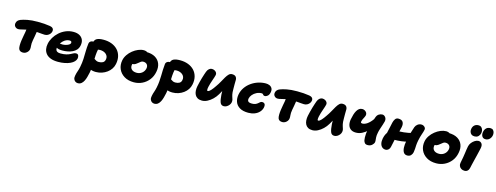

<svg xmlns="http://www.w3.org/2000/svg" viewBox="-21 -1810 8046 3114"><g transform="rotate(15 4002.0 -253.0)"><path d="M121 -336Q88 -336 66.5 -360Q45 -384 52 -419Q57 -445 74 -462.5Q91 -480 118 -490Q156 -505 225 -519Q294 -533 398 -533Q459 -533 506 -529.5Q553 -526 605 -518Q638 -513 655 -494Q672 -475 666 -443Q662 -422 647.5 -403Q633 -384 610 -371.5Q587 -359 557 -359Q541 -359 509.5 -362Q478 -365 440 -368Q402 -371 365 -371Q297 -371 252 -362.5Q207 -354 176.5 -345Q146 -336 121 -336ZM292 12Q267 12 248 2.5Q229 -7 220 -30Q212 -54 212.5 -91.5Q213 -129 219 -172Q225 -215 233 -256Q247 -323 251.5 -368.5Q256 -414 261 -442L435 -451Q435 -447 431 -422.5Q427 -398 421.5 -362.5Q416 -327 409.5 -289.5Q403 -252 397 -222Q391 -193 390.5 -170Q390 -147 391.5 -129Q393 -111 393.5 -96Q394 -81 391 -67Q387 -48 373 -29.5Q359 -11 338 0.5Q317 12 292 12Z M880 10Q805 10 755 -9.5Q705 -29 677.5 -62.5Q650 -96 642 -139Q634 -182 644 -230Q655 -285 686 -337.5Q717 -390 764.5 -432.5Q812 -475 872 -500Q932 -525 1001 -525Q1061 -525 1102 -502.5Q1143 -480 1161 -438.5Q1179 -397 1167 -339Q1158 -296 1132 -266.5Q1106 -237 1068.5 -219.5Q1031 -202 988 -194Q945 -186 901 -186Q831 -186 802 -208Q773 -230 778 -256Q781 -271 789.5 -278.5Q798 -286 814 -286Q824 -286 838.5 -283.5Q853 -281 877 -281Q904 -281 933 -288.5Q962 -296 983 -309Q1004 -322 1008 -338Q1011 -356 1003 -365Q995 -374 974 -374Q945 -374 917.5 -361.5Q890 -349 867 -326Q844 -303 827.5 -272.5Q811 -242 804 -207Q801 -188 806.5 -170.5Q812 -153 831 -142.5Q850 -132 885 -132Q942 -132 980.5 -142Q1019 -152 1044.5 -165.5Q1070 -179 1090 -189Q1110 -199 1129 -199Q1161 -199 1170.5 -175.5Q1180 -152 1175 -125Q1169 -97 1145.5 -72Q1122 -47 1083 -29Q1044 -11 992.5 -0.5Q941 10 880 10Z M1515 10Q1453 10 1409 -13.5Q1365 -37 1344.5 -76Q1324 -115 1333 -161Q1337 -180 1355 -196Q1373 -212 1391 -212Q1408 -212 1421.5 -204Q1435 -196 1448.5 -185.5Q1462 -175 1479 -167Q1496 -159 1520 -159Q1560 -159 1587.5 -174.5Q1615 -190 1622 -227Q1628 -255 1620 -278Q1612 -301 1593 -318Q1574 -335 1548 -344Q1522 -353 1492 -353Q1479 -353 1465 -350.5Q1451 -348 1423 -348Q1400 -348 1381 -360Q1362 -372 1351.5 -392.5Q1341 -413 1346 -437Q1357 -491 1396 -509.5Q1435 -528 1504 -528Q1580 -528 1641 -504.5Q1702 -481 1742.5 -437.5Q1783 -394 1798.5 -333.5Q1814 -273 1799 -200Q1790 -155 1765 -117Q1740 -79 1701.5 -50.5Q1663 -22 1615.5 -6Q1568 10 1515 10ZM1280 261Q1258 261 1239 249Q1220 237 1210 212.5Q1200 188 1208 151Q1212 127 1217.5 109.5Q1223 92 1228.5 75.5Q1234 59 1239.5 41Q1245 23 1250 -2Q1265 -78 1268 -143.5Q1271 -209 1271.5 -272.5Q1272 -336 1281 -406Q1284 -428 1302 -442Q1320 -456 1346 -456Q1378 -456 1405.5 -442.5Q1433 -429 1448 -407Q1463 -385 1458 -358Q1446 -301 1443 -250Q1440 -199 1439 -151Q1438 -103 1435.5 -54.5Q1433 -6 1423 46Q1415 83 1405 120.5Q1395 158 1379 190Q1363 222 1339 241.5Q1315 261 1280 261Z M2153 12Q2057 12 1990.5 -29Q1924 -70 1895 -137.5Q1866 -205 1882 -286Q1892 -335 1922 -379.5Q1952 -424 1995 -458.5Q2038 -493 2086 -513Q2134 -533 2179 -533Q2199 -533 2218 -526.5Q2237 -520 2248.5 -506.5Q2260 -493 2256 -470Q2247 -430 2224 -399Q2201 -368 2147 -352Q2127 -347 2106.5 -332.5Q2086 -318 2071 -299Q2056 -280 2052 -259Q2042 -210 2071 -179.5Q2100 -149 2160 -149Q2209 -149 2247 -179Q2285 -209 2295 -258Q2303 -300 2281 -325.5Q2259 -351 2217 -351Q2196 -351 2179.5 -339Q2163 -327 2139 -307Q2122 -293 2109 -284.5Q2096 -276 2083.5 -272.5Q2071 -269 2055 -269Q2036 -269 2018.5 -289.5Q2001 -310 2010 -355Q2016 -386 2038.5 -415Q2061 -444 2092 -466.5Q2123 -489 2157 -502.5Q2191 -516 2221 -516Q2316 -516 2375 -480.5Q2434 -445 2457 -384Q2480 -323 2464 -246Q2449 -167 2403.5 -109Q2358 -51 2293 -19.5Q2228 12 2153 12Z M2800 10Q2738 10 2694 -13.5Q2650 -37 2629.5 -76Q2609 -115 2618 -161Q2622 -180 2640 -196Q2658 -212 2676 -212Q2693 -212 2706.5 -204Q2720 -196 2733.5 -185.5Q2747 -175 2764 -167Q2781 -159 2805 -159Q2845 -159 2872.5 -174.5Q2900 -190 2907 -227Q2913 -255 2905 -278Q2897 -301 2878 -318Q2859 -335 2833 -344Q2807 -353 2777 -353Q2764 -353 2750 -350.5Q2736 -348 2708 -348Q2685 -348 2666 -360Q2647 -372 2636.5 -392.5Q2626 -413 2631 -437Q2642 -491 2681 -509.5Q2720 -528 2789 -528Q2865 -528 2926 -504.5Q2987 -481 3027.5 -437.5Q3068 -394 3083.5 -333.5Q3099 -273 3084 -200Q3075 -155 3050 -117Q3025 -79 2986.5 -50.5Q2948 -22 2900.5 -6Q2853 10 2800 10ZM2565 261Q2543 261 2524 249Q2505 237 2495 212.5Q2485 188 2493 151Q2497 127 2502.5 109.5Q2508 92 2513.5 75.5Q2519 59 2524.5 41Q2530 23 2535 -2Q2547 -59 2551 -109.5Q2555 -160 2556 -208Q2557 -256 2558.5 -305Q2560 -354 2566 -406Q2568 -421 2577 -432Q2586 -443 2600 -449.5Q2614 -456 2631 -456Q2663 -456 2690.5 -442.5Q2718 -429 2733 -407Q2748 -385 2743 -358Q2731 -301 2728 -250Q2725 -199 2724 -151Q2723 -103 2720.5 -54.5Q2718 -6 2708 46Q2700 83 2690 120.5Q2680 158 2664 190Q2648 222 2624 241.5Q2600 261 2565 261Z M3297 13Q3252 13 3223 -4Q3194 -21 3179 -50Q3164 -79 3161.5 -116Q3159 -153 3167 -193Q3174 -227 3183.5 -264.5Q3193 -302 3203.5 -338.5Q3214 -375 3224.5 -406Q3235 -437 3242 -456Q3255 -491 3277.5 -508.5Q3300 -526 3322 -526Q3349 -526 3370 -514.5Q3391 -503 3401.5 -485Q3412 -467 3408 -446Q3405 -430 3396.5 -405Q3388 -380 3378 -350.5Q3368 -321 3358 -290Q3348 -259 3342 -229Q3339 -214 3337 -198.5Q3335 -183 3337 -172.5Q3339 -162 3349 -162Q3370 -162 3400 -195Q3430 -228 3461 -275Q3493 -320 3517.5 -365Q3542 -410 3563.5 -446.5Q3585 -483 3608 -505.5Q3631 -528 3661 -528Q3708 -528 3727 -503.5Q3746 -479 3743 -443Q3742 -417 3742 -378Q3742 -339 3742.5 -302.5Q3743 -266 3744 -248Q3748 -206 3757 -179.5Q3766 -153 3772 -131.5Q3778 -110 3773 -84Q3768 -60 3751.5 -39Q3735 -18 3712 -4.5Q3689 9 3663 9Q3617 9 3600.5 -36Q3584 -81 3579 -160Q3577 -198 3576.5 -235Q3576 -272 3577 -307Q3578 -342 3579 -373L3642 -341Q3632 -321 3608.5 -278Q3585 -235 3541 -159Q3513 -111 3472.5 -72Q3432 -33 3387 -10Q3342 13 3297 13Z M4074 9Q3983 9 3928 -24.5Q3873 -58 3853.5 -115Q3834 -172 3847 -240Q3860 -304 3896 -356Q3932 -408 3985 -446Q4038 -484 4101 -504.5Q4164 -525 4230 -525Q4264 -525 4292.5 -512.5Q4321 -500 4335.5 -473.5Q4350 -447 4342 -406Q4334 -363 4310.5 -343Q4287 -323 4264 -323Q4247 -323 4239.5 -330.5Q4232 -338 4226 -345.5Q4220 -353 4206 -353Q4161 -353 4121 -333Q4081 -313 4054.5 -281.5Q4028 -250 4021 -216Q4018 -198 4021.5 -183Q4025 -168 4041.5 -159Q4058 -150 4093 -150Q4131 -150 4154 -160.5Q4177 -171 4191.5 -184Q4206 -197 4219 -207.5Q4232 -218 4251 -218Q4278 -218 4292.5 -200Q4307 -182 4299 -138Q4289 -94 4257.5 -60.5Q4226 -27 4179 -9Q4132 9 4074 9Z M4476 -336Q4443 -336 4421.5 -360Q4400 -384 4407 -419Q4412 -445 4429 -462.5Q4446 -480 4473 -490Q4511 -505 4580 -519Q4649 -533 4753 -533Q4814 -533 4861 -529.5Q4908 -526 4960 -518Q4993 -513 5010 -494Q5027 -475 5021 -443Q5017 -422 5002.5 -403Q4988 -384 4965 -371.5Q4942 -359 4912 -359Q4896 -359 4864.5 -362Q4833 -365 4795 -368Q4757 -371 4720 -371Q4652 -371 4607 -362.5Q4562 -354 4531.5 -345Q4501 -336 4476 -336ZM4647 12Q4622 12 4603 2.5Q4584 -7 4575 -30Q4567 -54 4567.5 -91.5Q4568 -129 4574 -172Q4580 -215 4588 -256Q4602 -323 4606.5 -368.5Q4611 -414 4616 -442L4790 -451Q4790 -447 4786 -422.5Q4782 -398 4776.5 -362.5Q4771 -327 4764.5 -289.5Q4758 -252 4752 -222Q4746 -193 4745.5 -170Q4745 -147 4746.5 -129Q4748 -111 4748.5 -96Q4749 -81 4746 -67Q4742 -48 4728 -29.5Q4714 -11 4693 0.5Q4672 12 4647 12Z M5152 13Q5107 13 5078 -4Q5049 -21 5034 -50Q5019 -79 5016.5 -116Q5014 -153 5022 -193Q5029 -227 5038.5 -264.5Q5048 -302 5058.5 -338.5Q5069 -375 5079.5 -406Q5090 -437 5097 -456Q5110 -491 5132.5 -508.5Q5155 -526 5177 -526Q5204 -526 5225 -514.5Q5246 -503 5256.5 -485Q5267 -467 5263 -446Q5260 -430 5251.5 -405Q5243 -380 5233 -350.5Q5223 -321 5213 -290Q5203 -259 5197 -229Q5194 -214 5192 -198.5Q5190 -183 5192 -172.5Q5194 -162 5204 -162Q5225 -162 5255 -195Q5285 -228 5316 -275Q5348 -320 5372.5 -365Q5397 -410 5418.5 -446.5Q5440 -483 5463 -505.5Q5486 -528 5516 -528Q5563 -528 5582 -503.5Q5601 -479 5598 -443Q5597 -417 5597 -378Q5597 -339 5597.5 -302.5Q5598 -266 5599 -248Q5603 -206 5612 -179.5Q5621 -153 5627 -131.5Q5633 -110 5628 -84Q5623 -60 5606.5 -39Q5590 -18 5567 -4.5Q5544 9 5518 9Q5472 9 5455.5 -36Q5439 -81 5434 -160Q5432 -198 5431.5 -235Q5431 -272 5432 -307Q5433 -342 5434 -373L5497 -341Q5487 -321 5463.5 -278Q5440 -235 5396 -159Q5368 -111 5327.5 -72Q5287 -33 5242 -10Q5197 13 5152 13Z M5843 -132Q5787 -132 5754 -158Q5721 -184 5710.5 -227.5Q5700 -271 5710 -322Q5718 -365 5729.5 -402.5Q5741 -440 5757.5 -468.5Q5774 -497 5796 -513Q5818 -529 5849 -529Q5871 -529 5891 -517.5Q5911 -506 5922 -487Q5933 -468 5929 -445Q5926 -432 5919.5 -418Q5913 -404 5905.5 -390Q5898 -376 5891.5 -361.5Q5885 -347 5882 -331Q5880 -321 5881.5 -314.5Q5883 -308 5889.5 -304.5Q5896 -301 5907 -301Q5925 -301 5945.5 -308Q5966 -315 5988 -330Q6010 -345 6033 -369Q6056 -393 6079 -426L6131 -312Q6083 -261 6037.5 -220.5Q5992 -180 5944.5 -156Q5897 -132 5843 -132ZM6080 14Q6047 14 6032 -3.5Q6017 -21 6011 -46Q6007 -65 6006 -94.5Q6005 -124 6008 -158.5Q6011 -193 6018 -224Q6023 -248 6032 -280.5Q6041 -313 6051 -346.5Q6061 -380 6070.5 -408.5Q6080 -437 6086 -453Q6099 -491 6127 -509Q6155 -527 6185 -527Q6216 -527 6237.5 -498.5Q6259 -470 6251 -429Q6246 -407 6233.5 -369.5Q6221 -332 6208 -292.5Q6195 -253 6190 -224Q6180 -177 6182 -143Q6184 -109 6187 -84Q6187 -78 6186.5 -73Q6186 -68 6186 -63Q6180 -35 6152 -10.5Q6124 14 6080 14Z M6382 11Q6346 11 6322 -10Q6298 -31 6289.5 -68.5Q6281 -106 6291 -157Q6300 -200 6317 -231.5Q6334 -263 6353.5 -283Q6373 -303 6388 -313Q6401 -322 6415 -326.5Q6429 -331 6443 -331Q6516 -331 6596 -338Q6676 -345 6746 -370L6771 -233Q6716 -210 6655 -198Q6594 -186 6532.5 -182.5Q6471 -179 6413 -179L6324 -212Q6332 -252 6341 -291.5Q6350 -331 6358.5 -369Q6367 -407 6374 -441Q6382 -476 6400.5 -503Q6419 -530 6453 -530Q6510 -530 6530.5 -497.5Q6551 -465 6540 -409Q6535 -385 6527.5 -356Q6520 -327 6511.5 -297Q6503 -267 6496 -240.5Q6489 -214 6485 -196Q6480 -168 6472.5 -137Q6465 -106 6455 -57Q6450 -28 6429 -8.5Q6408 11 6382 11ZM6745 11Q6703 11 6683 -19Q6663 -49 6660.5 -99.5Q6658 -150 6670 -211Q6690 -307 6707.5 -368Q6725 -429 6738 -463Q6750 -494 6777.5 -514Q6805 -534 6839 -534Q6869 -534 6891.5 -513.5Q6914 -493 6909 -466Q6902 -430 6885 -383.5Q6868 -337 6854 -268Q6845 -222 6843 -187.5Q6841 -153 6840 -125Q6839 -97 6833 -67Q6827 -36 6805 -12.5Q6783 11 6745 11Z M7229 12Q7133 12 7066.5 -29Q7000 -70 6971 -137.5Q6942 -205 6958 -286Q6968 -335 6998 -379.5Q7028 -424 7071 -458.5Q7114 -493 7162 -513Q7210 -533 7255 -533Q7275 -533 7294 -526.5Q7313 -520 7324.5 -506.5Q7336 -493 7332 -470Q7323 -430 7300 -399Q7277 -368 7223 -352Q7203 -347 7182.5 -332.5Q7162 -318 7147 -299Q7132 -280 7128 -259Q7118 -210 7147 -179.5Q7176 -149 7236 -149Q7285 -149 7323 -179Q7361 -209 7371 -258Q7379 -300 7357 -325.5Q7335 -351 7293 -351Q7272 -351 7255.5 -339Q7239 -327 7215 -307Q7198 -293 7185 -284.5Q7172 -276 7159.5 -272.5Q7147 -269 7131 -269Q7112 -269 7094.5 -289.5Q7077 -310 7086 -355Q7092 -386 7114.5 -415Q7137 -444 7168 -466.5Q7199 -489 7233 -502.5Q7267 -516 7297 -516Q7392 -516 7451 -480.5Q7510 -445 7533 -384Q7556 -323 7540 -246Q7525 -167 7479.5 -109Q7434 -51 7369 -19.5Q7304 12 7229 12Z M7715 -571Q7684 -571 7665 -586.5Q7646 -602 7638.5 -627Q7631 -652 7637 -678Q7644 -717 7670.5 -739.5Q7697 -762 7736 -762Q7769 -762 7787 -744Q7805 -726 7811 -700.5Q7817 -675 7812 -650Q7806 -619 7783 -595Q7760 -571 7715 -571ZM7903 -572Q7861 -572 7843 -603Q7825 -634 7834 -679Q7841 -717 7866 -742Q7891 -767 7936 -767Q7965 -767 7981 -750.5Q7997 -734 8002 -709.5Q8007 -685 8002 -662Q7995 -625 7968 -598.5Q7941 -572 7903 -572ZM7706 10Q7673 10 7649.5 -5Q7626 -20 7615.5 -45Q7605 -70 7611 -98Q7623 -158 7630 -199.5Q7637 -241 7641 -271.5Q7645 -302 7649 -329Q7653 -356 7659 -386Q7666 -421 7689.5 -450.5Q7713 -480 7743.5 -498.5Q7774 -517 7802 -517Q7836 -517 7856 -491Q7876 -465 7867 -415Q7863 -396 7855 -361Q7847 -326 7836.5 -283Q7826 -240 7815.5 -197.5Q7805 -155 7796.5 -119Q7788 -83 7784 -62Q7777 -28 7757 -9Q7737 10 7706 10Z"/></g></svg>

Font: Shantell Sans ExtraBold
Style: Italic
Weight: 800
Italic angle: -11°
Designer: Stephen Nixon, Anya Danilova, Shantell Martin
Foundry: Arrow Type
Version: Version 1.011;[c5ecc13dd]